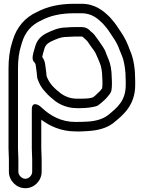

<svg xmlns="http://www.w3.org/2000/svg" viewBox="-20 -780 759 1014"><path d="M77 60C77 41.2 75 21.4 75 4V-418C75 -462.4 80.2 -505.5 90.9 -537.5L96 -554.9C112.6 -610.3 146.3 -649 196.2 -671.2C196.7 -671.4 197.5 -671.8 197.9 -672C243.7 -696.7 299.2 -710 373 -710H411C463.2 -710 494.6 -683.9 524.9 -653.7C538 -639.4 551.9 -621.9 561.8 -605.7C570.8 -591.7 580.5 -577.2 588.6 -565.1L599.8 -544.4C607.2 -529.5 613.1 -510.1 620.3 -494.4C636.6 -459.5 644 -407.2 644 -352V-331C644 -248.3 600.1 -211.7 547.8 -169.9C523.3 -152.3 489.1 -140.7 444.4 -137.9C422.7 -136.5 399.2 -136 378 -136C303.1 -136 246.7 -169 205.9 -206.4C200.7 -211.2 194.9 -215.5 190.7 -219.7C190.7 -219.7 148 -251.6 148 -202V5C148 24.6 150 45.9 150 60V127C150 146.4 132.5 164 114 164C95.1 164 77 145.9 77 127ZM27 60V127C27 174.2 66.8 214 114 214C161.6 214 200 173.6 200 127V60C200 42.2 198 21.2 198 5V-147.9C241.6 -114.9 301.6 -86.3 377.3 -86C400.9 -84.8 427.4 -86.7 447.6 -88.1C498.6 -91.2 546.2 -104.5 578.6 -130.5C631.5 -172.8 694 -225.1 694 -331V-352C694 -410.6 687.5 -467.6 666.3 -514.2C660.3 -531.7 652.3 -551.2 644.2 -567.6L631.9 -590C624.4 -603.8 612.8 -618.7 604.2 -632.3C592 -652 576.3 -671.7 561.1 -688.3C527.6 -721.8 482.9 -760 411 -760H373C293.6 -760 229.3 -745.5 175 -716.5C113.6 -688.8 68.5 -637.4 48 -569.1L43.1 -552.5C30.6 -514.4 25 -465.8 25 -418V4C25 24.7 27 44.9 27 60ZM571 -331V-352C571 -358.5 570.6 -365.4 570 -372.2C569.7 -408.2 564.3 -441.5 551.9 -470L542.5 -492.5C536.8 -510.7 531.7 -520 525.8 -528.9L515.8 -543.9C508.3 -555.1 497.9 -570.8 486.4 -585.5C476.7 -600.2 467.1 -608.5 457.5 -615.9C452.1 -621.3 443 -633 421.6 -636C418.1 -636.7 414.6 -637 411 -637H373C359.8 -637 343.6 -636.1 330.8 -635C286.3 -634.7 254 -617.9 227.2 -605.5C197.8 -590.8 176.2 -570.8 166 -535L161 -518C156.2 -501.1 144.7 -467.9 159.3 -453.3C165.6 -447.1 168.3 -441.6 169.2 -432.2L173.1 -402.3C174.3 -388.9 176 -379.9 176 -374C176 -371.4 176.6 -368.2 177.3 -366.1C186.5 -338.5 200 -313.9 219.9 -293.7C237.9 -274 251.4 -262 271.8 -246.1C298.9 -225.8 338.9 -209.3 382 -209C390.6 -208.3 401.6 -208.5 409 -209C435.4 -209.1 461.2 -212.3 483.1 -217.7C489.8 -219.4 494.8 -220.1 506.8 -230.4L515.8 -237.6C523.3 -243.9 538 -256.4 548.7 -269.8L556.2 -279.2C557.9 -281.2 563.2 -287.1 568 -299.8C570 -312.6 571 -320 571 -331ZM521 -352V-331C521 -326.1 520 -324.4 520 -320C520 -317.6 520 -317 519.5 -313.4C518.5 -312.1 517.5 -311 516.2 -309.3L508.2 -299.3C506.7 -297.2 487.1 -278.8 484.2 -276.4L474.4 -268.5C462.8 -259.3 429.1 -259 408 -259H383C351 -259 320.8 -271.9 302.2 -285.9C270.5 -310.5 240.8 -336.2 225.9 -378.5C225.4 -388.6 223.9 -400.1 222.8 -408.3L218.9 -437.7C217.2 -452.2 213.2 -465 203.2 -478.8C204.4 -486.8 206.4 -495 209 -504L214 -521C217.4 -533 218.8 -534.7 226.8 -545.5C232 -550.2 240.8 -556.3 248.8 -560.5C275.8 -572.9 300.7 -585 332 -585C344.4 -585 360.7 -587 373 -587H411C412.7 -587 414 -586.4 416 -586.2C417.3 -585.2 420.2 -582.5 423.3 -579.3C431.6 -571.1 439.5 -566.2 444.8 -557.7C452.6 -545.3 463 -530.7 474.7 -515.4L483 -502.9C488.4 -490.9 492.3 -483.2 495.9 -474.4L506 -450.1C514.8 -430.3 520 -400.1 520 -371C520 -364.5 521 -357.7 521 -352Z"/></svg>

Font: Smoothie
Style: Outline
Weight: 400
Foundry: Cannot Into Space Fonts
Version: Version 0.8